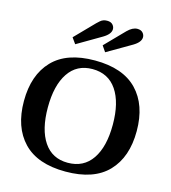

<svg xmlns="http://www.w3.org/2000/svg" viewBox="-138 -1081 1072 1202"><g transform="rotate(15 398.5 -480.0)"><path d="M224 -814 344 -937Q345 -938 362.5 -954Q380 -970 407 -970Q431 -970 443 -957Q455 -944 455 -928Q455 -896 408 -868L251 -776ZM419 -814 539 -937Q572 -970 603 -970Q626 -970 638 -957Q650 -944 650 -928Q650 -896 603 -868L445 -776ZM33 -350Q33 -519 124.5 -614.5Q216 -710 398 -710Q580 -710 672 -614.5Q764 -519 764 -350Q764 -181 672.5 -85.5Q581 10 398 10Q216 10 124.5 -85.5Q33 -181 33 -350ZM609 -350Q609 -493 554.5 -573.5Q500 -654 397 -654Q296 -654 242 -573.5Q188 -493 188 -350Q188 -207 242 -127Q296 -47 397 -47Q500 -47 554.5 -127Q609 -207 609 -350Z"/></g></svg>

Font: Taviraj SemiBold
Style: Regular
Weight: 600
Designer: Katatrad Team
Foundry: CadsonDemak
Version: Version 1.001